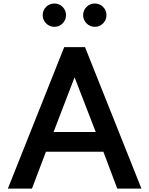

<svg xmlns="http://www.w3.org/2000/svg" viewBox="-20 -1100 871 1120"><path d="M26 0 354.5 -825H476L805 0H664L583 -215H248L166.5 0ZM292.5 -330H538.5L415 -649ZM533 -943.5Q505 -943.5 485 -963.5Q465 -983.5 465 -1011.5Q465 -1040 485 -1059.8Q505 -1079.5 533 -1079.5Q561.5 -1079.5 581.2 -1059.8Q601 -1040 601 -1011.5Q601 -983.5 581.2 -963.5Q561.5 -943.5 533 -943.5ZM297 -943.5Q269 -943.5 249 -963.5Q229 -983.5 229 -1011.5Q229 -1040 249 -1059.8Q269 -1079.5 297 -1079.5Q325.5 -1079.5 345.2 -1059.8Q365 -1040 365 -1011.5Q365 -983.5 345.2 -963.5Q325.5 -943.5 297 -943.5Z"/></svg>

Font: Spartan Thin SemiBold
Style: Regular
Weight: 600
Version: Version 1.004